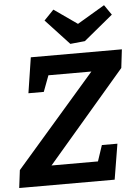

<svg xmlns="http://www.w3.org/2000/svg" viewBox="-66 -999 747 1046"><g transform="rotate(-5 307.5 -476.0)"><path d="M619 -704 607 -603 182 -107H436L465 -194H550L518 0H-4L8 -97L443 -598H208L175 -510H91L121 -704ZM393 -863 543 -952 581 -897 422 -766 342 -758 213 -897 266 -952Z"/></g></svg>

Font: Bitter Pro
Style: Bold Italic
Weight: 700
Italic angle: -9°
Designer: Sol Matas, and Bitter project Authors
Foundry: Sol Matas
Version: Version 1.010